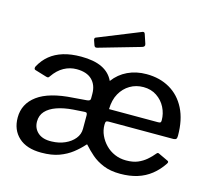

<svg xmlns="http://www.w3.org/2000/svg" viewBox="-108 -884 1135 1024"><g transform="rotate(15 460.0 -371.5)"><path d="M507 -243Q496 -243 492.5 -239Q489 -235 489 -221Q489 -191 501.5 -163.5Q514 -136 535.5 -114Q557 -92 586 -79.5Q615 -67 649 -67Q687 -67 713 -78Q739 -89 759.5 -106.5Q780 -124 797 -145Q801 -149 803.5 -149.5Q806 -150 812 -147L863 -123Q873 -119 865 -107Q840 -69 806.5 -42.5Q773 -16 731 -3Q689 10 637 10Q583 10 544 -6Q505 -22 477.5 -46Q450 -70 430 -93Q427 -98 423 -93Q400 -67 370 -43.5Q340 -20 299.5 -5Q259 10 201 10Q120 10 76 -30.5Q32 -71 32 -139Q32 -215 96 -262Q160 -309 291 -317L366 -323Q374 -324 379 -327Q384 -330 384 -338V-363Q384 -412 355 -440.5Q326 -469 270 -469Q233 -469 200 -451Q167 -433 141 -395Q137 -389 134 -387.5Q131 -386 123 -388L57 -408Q52 -410 51.5 -415.5Q51 -421 54 -427Q74 -464 104.5 -489Q135 -514 177.5 -527Q220 -540 276 -540Q347 -540 391.5 -518.5Q436 -497 456 -454Q487 -496 533.5 -518Q580 -540 637 -540Q710 -540 765.5 -508Q821 -476 852 -415Q883 -354 883 -266Q883 -255 880 -249.5Q877 -244 865 -243H507ZM639 -469Q598 -469 565 -449.5Q532 -430 512 -394.5Q492 -359 491 -308H761Q772 -308 775 -311Q778 -314 778 -323Q778 -360 761 -393.5Q744 -427 712.5 -448Q681 -469 639 -469ZM384 -245Q384 -253 381 -257Q378 -261 368 -260L307 -256Q255 -252 217 -238.5Q179 -225 158 -202Q137 -179 137 -145Q137 -107 164 -83.5Q191 -60 240 -62Q280 -63 312.5 -77.5Q345 -92 364.5 -116Q384 -140 384 -170V-245ZM571 -745 588 -694Q593 -679 576 -674L346 -608Q339 -606 335 -607.5Q331 -609 328 -616L319 -642Q315 -655 324 -658L557 -752Q567 -756 571 -745Z"/></g></svg>

Font: Libre Franklin Thin Medium
Style: Regular
Weight: 500
Version: Version 3.000